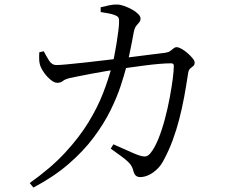

<svg xmlns="http://www.w3.org/2000/svg" viewBox="-20 -787 1040 851"><path d="M426.1 -754.8Q442 -758.7 462.8 -763.2Q483.6 -767.7 498.2 -766.9Q512.7 -766.9 530.6 -760.5Q548.6 -754 565.1 -745Q581.6 -735.9 592.2 -725.2Q602.8 -714.5 602.8 -705.3Q602.8 -694.4 597 -688Q591.3 -681.7 584.1 -672.8Q576.8 -663.8 573 -645Q569.8 -627.6 564.6 -600Q559.4 -572.4 552.9 -543.1Q546.5 -513.7 540 -490.3Q531 -455.1 514.5 -405.2Q498.1 -355.3 469.3 -297Q440.5 -238.6 395.3 -178Q350.1 -117.4 284.5 -60.6Q219 -3.7 128.1 44.2L111.6 24.3Q206.2 -42.7 269.3 -111.1Q332.3 -179.5 372.6 -245.8Q412.9 -312.2 436.7 -373.8Q460.5 -435.5 474.7 -489.1Q480.3 -507.5 485.9 -535Q491.4 -562.5 496.3 -592.9Q501.2 -623.2 504.4 -648.9Q507.7 -674.5 507.7 -687.7Q508.4 -702.4 505.1 -708.7Q501.7 -715.1 489.5 -719.7Q476.5 -725.2 458.3 -728.2Q440.2 -731.3 426.3 -733.6ZM470.9 -128.1 482.7 -147.4Q504 -138 526.7 -127.8Q549.3 -117.7 567.7 -109.6Q586.2 -101.6 596 -98.5Q615.8 -92.1 626.1 -93.9Q636.4 -95.6 647 -108.4Q666.1 -132 682.3 -172.2Q698.4 -212.4 711 -260Q723.6 -307.6 732.3 -354.3Q741 -400.9 745.8 -438.5Q750.5 -476 750.5 -495Q750.5 -506.4 738.8 -506.4Q717 -506.4 685.8 -503.8Q654.6 -501.2 621 -496.7Q587.3 -492.2 556.7 -488Q526.1 -483.8 503.6 -480.4Q481 -476.8 449.7 -471.7Q418.5 -466.6 386.8 -460.5Q355.1 -454.3 329.1 -449.3Q303.1 -444.3 290.8 -441.4Q268 -436 258.6 -428Q249.2 -420 233.9 -420Q220.8 -420 204.9 -433Q188.9 -446.1 176.4 -463.3Q164 -480.6 159.9 -491.9Q154.3 -506.4 153.7 -523Q153.1 -539.7 154.2 -555.2L173.9 -559.8Q184.4 -539.7 197 -519.2Q209.5 -498.7 230.4 -498.7Q245.2 -498.7 279.6 -502Q314 -505.2 360.4 -510.3Q406.8 -515.4 457.8 -521.6Q508.8 -527.8 558.2 -533.7Q607.6 -539.6 648.2 -545.1Q688.9 -550.6 712.2 -553Q726.2 -555 734.2 -560.7Q742.1 -566.5 748.8 -572.2Q755.4 -577.9 763.5 -577.9Q771.2 -577.9 784.6 -570.6Q798 -563.2 811.1 -551.7Q824.2 -540.2 833.5 -528.9Q842.8 -517.6 842.8 -509.7Q842.8 -499.4 836.7 -494.5Q830.5 -489.5 823.2 -483.4Q816 -477.2 813.8 -462.5Q806 -410.3 796.7 -359.3Q787.3 -308.3 774.7 -259.5Q762.1 -210.7 745.2 -165Q728.2 -119.3 705.8 -77.7Q694 -54 675.8 -36.8Q657.6 -19.5 638.4 -10.8Q619.2 -2.1 601.4 -2.1Q589 -2.1 581.6 -9Q574.3 -16 570.2 -32.4Q565.4 -50.9 552.9 -64.5Q540.3 -78 519.9 -92.7Q499.4 -107.4 470.9 -128.1Z"/></svg>

Font: Noto Serif JP
Style: Regular
Weight: 200
Designer: Ryoko NISHIZUKA 西塚涼子 (kana & ideographs); Frank Grießhammer (Latin, Greek & Cyrillic); Wenlong ZHANG 张文龙 (bopomofo); San
Foundry: Adobe
Version: Version 2.001;hotconv 1.1.0;makeotfexe 2.6.0